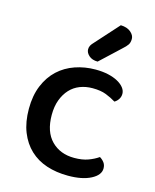

<svg xmlns="http://www.w3.org/2000/svg" viewBox="-109 -779 700 868"><g transform="rotate(15 240.5 -345.5)"><path d="M299 -397Q267 -397 240 -386.5Q213 -376 193.5 -355Q174 -334 162.5 -303.5Q151 -273 151 -233Q151 -154 192 -112.5Q233 -71 299 -71Q337 -71 364 -81Q391 -91 411 -105Q424 -97 432 -86Q440 -75 440 -59Q440 -28 399.5 -7Q359 14 293 14Q238 14 192.5 -1Q147 -16 114 -47Q81 -78 62.5 -124.5Q44 -171 44 -233Q44 -295 63.5 -342Q83 -389 116.5 -420Q150 -451 195 -466.5Q240 -482 290 -482Q323 -482 349.5 -476Q376 -470 395 -459.5Q414 -449 424.5 -435.5Q435 -422 435 -407Q435 -393 427.5 -381.5Q420 -370 409 -364Q388 -377 362.5 -387Q337 -397 299 -397ZM348 -705Q378 -704 395 -689.5Q412 -675 412 -658Q412 -641 405 -630.5Q398 -620 381 -605L289 -519Q263 -519 248 -532.5Q233 -546 233 -562Q233 -572 237.5 -580Q242 -588 250 -596Z"/></g></svg>

Font: Baloo 2 Medium
Style: Regular
Weight: 500
Designer: Sarang Kulkarni and Ek Type
Foundry: Ek Type
Version: Version 1.640;hotconv 1.0.111;makeotfexe 2.5.65597; ttfautoh